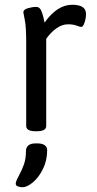

<svg xmlns="http://www.w3.org/2000/svg" viewBox="-20 -549 406 806"><path d="M90 -20V-371Q90 -437 84 -465.5Q78 -494 78 -497Q78 -509 97 -514.5Q116 -520 132 -520Q146 -520 152.5 -505.5Q159 -491 162.5 -475Q166 -459 167 -454Q220 -529 283 -529Q312 -529 326.5 -519.5Q341 -510 341 -490Q341 -473 335 -454.5Q329 -436 321 -436Q316 -436 301.5 -441.5Q287 -447 266 -447Q240 -447 216 -429.5Q192 -412 174 -386V-20Q174 2 134 2H130Q90 2 90 -20ZM46 222Q46 213 58 191Q72 165 80.5 141Q89 117 89 85Q89 70 99 61.5Q109 53 129 53H138Q157 53 167.5 60.5Q178 68 178 81Q178 125 160 161Q142 197 117.5 217Q93 237 75 237Q64 237 55 233.5Q46 230 46 222Z"/></svg>

Font: Asap-Regular
Style: Regular
Weight: 400
Designer: Pablo Cosgaya
Foundry: Omnibus-Type
Version: Version 2.000; ttfautohint (v1.8)